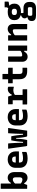

<svg xmlns="http://www.w3.org/2000/svg" viewBox="2180 -2970 1040 5440"><g transform="rotate(-90 2700.0 -250.0)"><path d="M180 0Q169 0 150 0Q131 0 111.5 0Q92 0 81 0Q78 0 75.5 -1.5Q73 -3 71.5 -5Q70 -7 70 -11Q70 -85 70 -159Q70 -233 70 -307Q70 -381 70 -455Q70 -529 70 -603Q70 -640 70 -676.5Q70 -713 70 -750Q88 -750 105 -750Q122 -750 139.5 -750Q157 -750 174 -750Q191 -750 209 -750Q213 -750 215 -748.5Q217 -747 218.5 -745Q220 -743 220 -739Q220 -659 220 -580.5Q220 -502 220 -424.5Q220 -347 220 -268.5Q220 -190 220 -110Q220 -110 216 -98.5Q212 -87 206 -71Q200 -55 194.5 -38.5Q189 -22 184.5 -11Q180 0 180 0ZM186 -84 205 -198Q232 -167 267 -151Q302 -135 331 -135Q352 -135 366 -143.5Q380 -152 387.5 -168.5Q395 -185 395 -209V-333Q395 -354 390.5 -368.5Q386 -383 378 -391Q370 -399 358 -403Q346 -407 331 -407Q312 -407 290 -397.5Q268 -388 247 -371Q226 -354 209 -331V-461H238Q253 -490 275.5 -510Q298 -530 325 -541Q352 -552 382 -552Q420 -552 450 -539Q480 -526 501 -501Q522 -476 533.5 -440Q545 -404 545 -358V-184Q545 -138 533.5 -102Q522 -66 501 -41Q480 -16 450 -3Q420 10 382 10Q352 10 323.5 -1Q295 -12 271.5 -33Q248 -54 230 -84Z M902 -552Q973 -552 1024 -523Q1075 -494 1102.5 -444Q1130 -394 1130 -330V-244Q1130 -241 1129 -238.5Q1128 -236 1125.5 -235Q1123 -234 1120 -234H900Q883 -234 865 -234Q847 -234 830 -234H785V-324H985Q985 -328 985 -330.5Q985 -333 985 -337Q985 -362 980 -379.5Q975 -397 964 -408Q954 -418 939 -422.5Q924 -427 902 -427Q857 -427 836 -406Q815 -385 815 -337V-210Q815 -188 820.5 -172Q826 -156 836 -145Q851 -130 875.5 -124Q900 -118 932 -118Q968 -118 996 -121.5Q1024 -125 1048.5 -130.5Q1073 -136 1095 -143H1115Q1115 -115 1115 -86.5Q1115 -58 1115 -29Q1115 -27 1114 -25Q1113 -23 1111 -21Q1104 -14 1076 -6.5Q1048 1 1009 6.5Q970 12 931 12Q864 12 813.5 -3.5Q763 -19 730.5 -48.5Q698 -78 681.5 -119.5Q665 -161 665 -212V-330Q665 -378 681 -418.5Q697 -459 728 -489Q759 -519 803 -535.5Q847 -552 902 -552Z M1444 -451H1549Q1552 -451 1554.5 -450Q1557 -449 1558.5 -447Q1560 -445 1561 -440Q1568 -406 1574 -371Q1580 -336 1585 -297.5Q1590 -259 1594.5 -214.5Q1599 -170 1603 -117H1629Q1629 -179 1630 -234.5Q1631 -290 1633.5 -342Q1636 -394 1639 -443Q1642 -492 1646 -540Q1669 -540 1692 -540Q1715 -540 1738 -540Q1761 -540 1784 -540Q1788 -540 1790.5 -539.5Q1793 -539 1793.5 -536Q1794 -533 1793 -527Q1784 -461 1774.5 -395Q1765 -329 1755.5 -263.5Q1746 -198 1736.5 -132Q1727 -66 1718 0Q1699 0 1680 0Q1661 0 1642 0Q1623 0 1605.5 0Q1588 0 1572 0Q1559 0 1553.5 -7Q1548 -14 1543 -40Q1538 -67 1533.5 -88.5Q1529 -110 1526 -130.5Q1523 -151 1520.5 -175.5Q1518 -200 1515.5 -233Q1513 -266 1511 -312H1490Q1488 -274 1486.5 -244.5Q1485 -215 1483 -191.5Q1481 -168 1478.5 -147Q1476 -126 1472.5 -104.5Q1469 -83 1464.5 -58Q1460 -33 1453 0Q1427 0 1399.5 0Q1372 0 1347 0Q1322 0 1303 0Q1290 0 1285 -7Q1280 -14 1276 -39Q1270 -82 1263.5 -129.5Q1257 -177 1250 -227Q1243 -277 1235.5 -329.5Q1228 -382 1220.5 -435Q1213 -488 1206 -540Q1228 -540 1251 -540Q1274 -540 1297.5 -540Q1321 -540 1344 -540Q1348 -540 1350.5 -539Q1353 -538 1355 -535.5Q1357 -533 1357 -527Q1361 -479 1364 -432Q1367 -385 1369.5 -336Q1372 -287 1373 -233Q1374 -179 1374 -117H1400Q1403 -168 1407.5 -213Q1412 -258 1417.5 -299Q1423 -340 1430 -377.5Q1437 -415 1444 -451Z M2102 -552Q2173 -552 2224 -523Q2275 -494 2302.5 -444Q2330 -394 2330 -330V-244Q2330 -241 2329 -238.5Q2328 -236 2325.5 -235Q2323 -234 2320 -234H2100Q2083 -234 2065 -234Q2047 -234 2030 -234H1985V-324H2185Q2185 -328 2185 -330.5Q2185 -333 2185 -337Q2185 -362 2180 -379.5Q2175 -397 2164 -408Q2154 -418 2139 -422.5Q2124 -427 2102 -427Q2057 -427 2036 -406Q2015 -385 2015 -337V-210Q2015 -188 2020.5 -172Q2026 -156 2036 -145Q2051 -130 2075.5 -124Q2100 -118 2132 -118Q2168 -118 2196 -121.5Q2224 -125 2248.5 -130.5Q2273 -136 2295 -143H2315Q2315 -115 2315 -86.5Q2315 -58 2315 -29Q2315 -27 2314 -25Q2313 -23 2311 -21Q2304 -14 2276 -6.5Q2248 1 2209 6.5Q2170 12 2131 12Q2064 12 2013.5 -3.5Q1963 -19 1930.5 -48.5Q1898 -78 1881.5 -119.5Q1865 -161 1865 -212V-330Q1865 -378 1881 -418.5Q1897 -459 1928 -489Q1959 -519 2003 -535.5Q2047 -552 2102 -552Z M2580 -71V-147Q2580 -164 2580 -181Q2580 -198 2580 -215.5Q2580 -233 2580 -250Q2580 -277 2580 -303.5Q2580 -330 2580 -357Q2580 -384 2580 -410H2560Q2539 -410 2517.5 -410Q2496 -410 2476 -410Q2471 -410 2468 -413Q2465 -416 2465 -421Q2465 -451 2465 -480.5Q2465 -510 2465 -540Q2476 -540 2491 -540Q2506 -540 2523 -540Q2540 -540 2559 -540Q2578 -540 2599 -540Q2620 -540 2641.5 -540Q2663 -540 2684 -540Q2684 -540 2689 -526.5Q2694 -513 2700.5 -492.5Q2707 -472 2714 -452Q2721 -432 2725.5 -418Q2730 -404 2730 -404Q2730 -361 2730 -319.5Q2730 -278 2730 -237.5Q2730 -197 2730 -155.5Q2730 -114 2730 -71ZM2698 -434H2736Q2759 -485 2799.5 -517.5Q2840 -550 2901 -550Q2924 -550 2938.5 -546Q2953 -542 2959 -536Q2961 -535 2961.5 -532.5Q2962 -530 2962 -526Q2962 -489 2962 -453Q2962 -417 2962 -380H2942Q2918 -387 2899.5 -389.5Q2881 -392 2858 -392Q2831 -392 2803.5 -384.5Q2776 -377 2752.5 -363Q2729 -349 2712 -328ZM2460 -130H2878Q2883 -130 2885 -128.5Q2887 -127 2888.5 -125Q2890 -123 2890 -119Q2890 -98 2890 -79Q2890 -60 2890 -40.5Q2890 -21 2890 0H2472Q2466 0 2463 -3Q2460 -6 2460 -11Q2460 -32 2460 -51.5Q2460 -71 2460 -90Q2460 -109 2460 -130Z M3060 -540H3489Q3494 -540 3497 -537Q3500 -534 3500 -529Q3500 -508 3500 -489Q3500 -470 3500 -450.5Q3500 -431 3500 -410H3071Q3069 -410 3066.5 -410.5Q3064 -411 3062.5 -412.5Q3061 -414 3060.5 -416Q3060 -418 3060 -421Q3060 -442 3060 -461.5Q3060 -481 3060 -500Q3060 -519 3060 -540ZM3500 -132Q3500 -102 3500 -71.5Q3500 -41 3500 -11Q3500 -7 3497 -3.5Q3494 0 3489 0Q3486 0 3476.5 0Q3467 0 3454 0Q3441 0 3428 0Q3415 0 3404 0Q3349 0 3306.5 -12.5Q3264 -25 3234.5 -51.5Q3205 -78 3190 -120Q3175 -162 3175 -220Q3175 -268 3175 -315.5Q3175 -363 3175 -410Q3175 -457 3175 -504.5Q3175 -552 3175 -600Q3175 -625 3175 -650Q3175 -675 3175 -700Q3210 -700 3245 -700Q3280 -700 3314 -700Q3318 -700 3320 -698.5Q3322 -697 3323.5 -695Q3325 -693 3325 -689Q3325 -631 3325 -572Q3325 -513 3325 -454.5Q3325 -396 3325 -338Q3325 -280 3325 -221Q3325 -195 3329.5 -178Q3334 -161 3344 -150Q3355 -140 3371 -136Q3387 -132 3409 -132Q3421 -132 3432.5 -132Q3444 -132 3456 -132Q3468 -132 3480 -132Z M3809 -540Q3813 -540 3815 -538.5Q3817 -537 3818.5 -535Q3820 -533 3820 -529Q3820 -485 3820 -438.5Q3820 -392 3820 -346.5Q3820 -301 3820 -258Q3820 -215 3820 -177Q3820 -161 3829 -151Q3838 -141 3854 -141Q3877 -141 3897 -145Q3917 -149 3934.5 -157.5Q3952 -166 3968 -179.5Q3984 -193 3997 -212V-86H3961Q3944 -55 3923 -33Q3902 -11 3875 0.5Q3848 12 3811 12Q3781 12 3755 1.5Q3729 -9 3710 -29Q3691 -49 3680.5 -77Q3670 -105 3670 -140Q3670 -185 3670 -230Q3670 -275 3670 -320Q3670 -365 3670 -410Q3670 -442 3670 -475Q3670 -508 3670 -540Q3705 -540 3740 -540Q3775 -540 3809 -540ZM4119 -540Q4123 -540 4125 -538.5Q4127 -537 4128.5 -535Q4130 -533 4130 -529Q4130 -457 4130 -385.5Q4130 -314 4130 -242Q4130 -170 4130 -98Q4130 -80 4130 -63Q4130 -46 4130 -30Q4130 -14 4130 0Q4105 0 4081 0Q4057 0 4034.5 0Q4012 0 3991 0Q3988 0 3985.5 -1.5Q3983 -3 3981.5 -5Q3980 -7 3980 -11Q3980 -99 3980 -187.5Q3980 -276 3980 -364Q3980 -452 3980 -540Q4005 -540 4027.5 -540Q4050 -540 4073 -540Q4096 -540 4119 -540Z M4740 0Q4703 0 4671 0Q4639 0 4601 0Q4598 0 4595.5 -1.5Q4593 -3 4591.5 -5Q4590 -7 4590 -11Q4590 -70 4590 -129Q4590 -188 4590 -246.5Q4590 -305 4590 -363Q4590 -386 4580.5 -396.5Q4571 -407 4548 -407Q4532 -407 4512.5 -402Q4493 -397 4473 -387Q4453 -377 4435 -362.5Q4417 -348 4403 -328V-454H4440Q4459 -483 4483 -505Q4507 -527 4536 -539.5Q4565 -552 4598 -552Q4630 -552 4656.5 -541.5Q4683 -531 4701.5 -510.5Q4720 -490 4730 -460.5Q4740 -431 4740 -394Q4740 -346 4740 -297Q4740 -248 4740 -198.5Q4740 -149 4740 -99Q4740 -74 4740 -49.5Q4740 -25 4740 0ZM4420 0Q4395 0 4373 0Q4351 0 4328.5 0Q4306 0 4281 0Q4278 0 4276 -0.5Q4274 -1 4272.5 -2.5Q4271 -4 4270.5 -6Q4270 -8 4270 -11Q4270 -65 4270 -119Q4270 -173 4270 -226.5Q4270 -280 4270 -334Q4270 -388 4270 -442Q4270 -469 4270 -494Q4270 -519 4270 -540Q4298 -540 4321 -540Q4344 -540 4365.5 -540Q4387 -540 4409 -540Q4413 -540 4415 -538.5Q4417 -537 4418.5 -535Q4420 -533 4420 -529Q4420 -441 4420 -353Q4420 -265 4420 -176.5Q4420 -88 4420 0Z M5176 -517 5206 -565Q5210 -571 5211 -576Q5212 -581 5212 -589Q5212 -615 5212 -622.5Q5212 -630 5212 -639Q5247 -639 5288 -639Q5329 -639 5364 -639Q5369 -639 5372 -636Q5375 -633 5375 -628V-545Q5375 -535 5372 -530Q5369 -525 5356 -522.5Q5343 -520 5314 -516L5266 -509V-475ZM5083 -551Q5159 -551 5211 -530Q5263 -509 5289.5 -469.5Q5316 -430 5316 -374V-353Q5316 -298 5289.5 -258Q5263 -218 5211 -197Q5159 -176 5083 -176Q5007 -176 4955 -197Q4903 -218 4876.5 -258Q4850 -298 4850 -353V-374Q4850 -430 4876.5 -469.5Q4903 -509 4955 -530Q5007 -551 5083 -551ZM5083 -437Q5040 -437 5017.5 -421.5Q4995 -406 4995 -374V-353Q4995 -340 4999 -329.5Q5003 -319 5010 -311Q5021 -301 5039.5 -295.5Q5058 -290 5083 -290Q5127 -290 5149 -305.5Q5171 -321 5171 -353V-374Q5171 -388 5167 -398.5Q5163 -409 5155 -417Q5145 -427 5127 -432Q5109 -437 5083 -437ZM4984 -212H5050Q5050 -175 5050 -155.5Q5050 -136 5050 -122Q5050 -112 5053.5 -108.5Q5057 -105 5067 -105H5190Q5250 -105 5288.5 -84.5Q5327 -64 5346 -28Q5365 8 5365 55V95Q5365 130 5354.5 158.5Q5344 187 5322.5 207.5Q5301 228 5268 239Q5235 250 5190 250H4981Q4942 250 4913 243Q4884 236 4864.5 222Q4845 208 4835 186.5Q4825 165 4825 136V118Q4825 88 4838 65.5Q4851 43 4874 28.5Q4897 14 4928 10V-30L5004 16Q4992 21 4985.5 28.5Q4979 36 4976 45.5Q4973 55 4973 68V101Q4973 118 4977.5 127.5Q4982 137 4992 141Q5002 145 5018 145H5172Q5180 145 5186.5 144Q5193 143 5198 140.5Q5203 138 5206 135Q5212 129 5214.5 118Q5217 107 5217 94V65Q5217 39 5207 29.5Q5197 20 5172 20H4989Q4967 20 4946.5 7.5Q4926 -5 4913 -26Q4900 -47 4900 -72Q4900 -107 4920.5 -132.5Q4941 -158 4984 -171Z"/></g></svg>

Font: Recursive Monospace ExtraBold
Style: Regular
Weight: 800
Version: Version 1.047